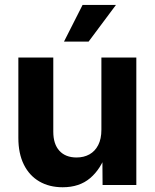

<svg xmlns="http://www.w3.org/2000/svg" viewBox="-20 -768 642 797"><path d="M240.2 9.3Q184.6 9.3 143.1 -14.9Q101.6 -39.1 78.9 -85Q56.2 -130.9 56.2 -195.3V-529.3H201.2V-221.2Q201.2 -169.9 226.6 -142.1Q252 -114.3 297.9 -114.3Q328.1 -114.3 351.3 -127.2Q374.5 -140.1 387.7 -165.8Q400.9 -191.4 400.9 -229.5V-529.3H545.9V0H405.8L404.8 -135.3H422.4Q398.9 -66.4 354.2 -28.6Q309.6 9.3 240.2 9.3ZM245.6 -595.2 322.8 -747.6H461.4L347.7 -595.2Z"/></svg>

Font: Inter 24pt
Style: Bold
Weight: 700
Designer: Rasmus Andersson
Foundry: rsms
Version: Version 4.001;git-66647c0bb